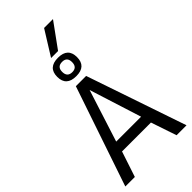

<svg xmlns="http://www.w3.org/2000/svg" viewBox="-340 -1207 1282 1282"><g transform="rotate(-45 300.5 -566.0)"><path d="M12 0 252 -707H349L590 0H496L435 -181H162L102 0ZM181 -255H416L299 -624ZM302 -752Q208 -752 208 -839Q208 -926 302 -926Q395 -926 395 -839Q395 -752 302 -752ZM302 -790Q348 -790 348 -839Q348 -887 302 -887Q255 -887 255 -839Q255 -790 302 -790ZM268 -957 377 -1132H461L334 -957Z"/></g></svg>

Font: Georama
Style: Regular
Weight: 400
Designer: Jean-Baptiste Levee
Foundry: Production Type
Version: Version 1.000